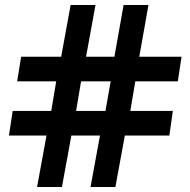

<svg xmlns="http://www.w3.org/2000/svg" viewBox="-20 -752 763 772"><path d="M129 0 167 -207H16L31 -306H186L206 -425H49L65 -524H226L264 -732H364L326 -524H440L477 -732H577L540 -524H710L695 -425H524L504 -306H675L661 -207H482L444 0H344L382 -207H267L229 0ZM286 -306H404L425 -425H306Z"/></svg>

Font: Exo Thin
Style: Bold
Weight: 700
Version: Version 2.000